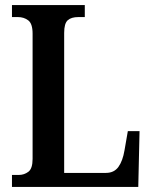

<svg xmlns="http://www.w3.org/2000/svg" viewBox="-20 -734 598 754"><path d="M27 0V-47H54Q75 -47 91.5 -59.5Q108 -72 108 -110V-602Q108 -641 91 -654Q74 -667 50 -667H27V-714H313V-667H288Q260 -667 246 -654.5Q232 -642 232 -605V-55H396Q428 -55 445 -78.5Q462 -102 469 -144L482 -219H528L523 0Z"/></svg>

Font: Noto Serif Hebrew Condensed SemiBold
Style: Regular
Weight: 600
Width: 3
Designer: Monotype Design Team
Foundry: Monotype Imaging Inc.
Version: Version 2.004; ttfautohint (v1.8.4.7-5d5b)